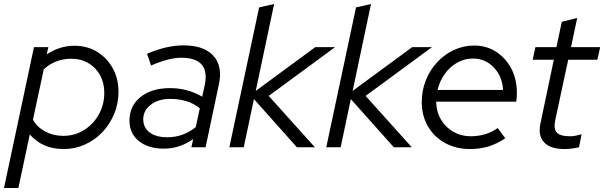

<svg xmlns="http://www.w3.org/2000/svg" viewBox="-54 -737 3024 961"><path d="M-34 204 116 -501H188L180 -465Q245 -508 318 -508Q382 -508 431.5 -478Q481 -448 510 -396Q539 -344 539 -278Q539 -219 517.5 -167Q496 -115 458.5 -75.5Q421 -36 371 -13.5Q321 9 264 9Q159 9 95 -64L38 204ZM262 -57Q320 -57 366.5 -86Q413 -115 440.5 -164Q468 -213 468 -272Q468 -322 447 -360.5Q426 -399 388.5 -421Q351 -443 303 -443Q223 -443 165 -390L111 -138Q131 -101 172 -79Q213 -57 262 -57Z M765 7Q688 7 641 -31Q594 -69 594 -133Q594 -207 649.5 -251.5Q705 -296 798 -296Q842 -296 883.5 -284.5Q925 -273 958 -253L971 -312Q999 -448 852 -448Q792 -448 702 -409L682 -468Q734 -490 779 -500Q824 -510 864 -510Q966 -510 1013.5 -458.5Q1061 -407 1042 -317L975 0H904L913 -41Q879 -17 842.5 -5Q806 7 765 7ZM784 -50Q863 -50 926 -101L946 -195Q889 -242 797 -242Q739 -242 701 -213Q663 -184 663 -140Q663 -98 695 -74Q727 -50 784 -50Z M1094 0 1243 -700 1318 -717 1226 -282 1524 -501H1623L1291 -257L1522 0H1432L1217 -241L1166 0Z M1579 0 1728 -700 1803 -717 1711 -282 2009 -501H2108L1776 -257L2007 0H1917L1702 -241L1651 0Z M2299 9Q2229 9 2174 -21Q2119 -51 2088 -104.5Q2057 -158 2057 -226Q2057 -284 2077.5 -335.5Q2098 -387 2134.5 -426Q2171 -465 2218.5 -487Q2266 -509 2320 -509Q2381 -509 2429 -478Q2477 -447 2505 -394Q2533 -341 2533 -273Q2533 -263 2532.5 -251.5Q2532 -240 2530 -228H2129Q2130 -178 2153 -139Q2176 -100 2215 -77.5Q2254 -55 2302 -55Q2379 -55 2437 -96L2475 -45Q2434 -17 2391 -4Q2348 9 2299 9ZM2136 -287H2464Q2460 -355 2417.5 -399.5Q2375 -444 2313 -444Q2271 -444 2234.5 -423.5Q2198 -403 2172.5 -367.5Q2147 -332 2136 -287Z M2771 9Q2701 9 2669.5 -24.5Q2638 -58 2651 -119L2718 -438H2612L2626 -501H2731L2758 -628L2835 -647L2804 -501H2950L2936 -438H2790L2725 -135Q2716 -92 2733 -73.5Q2750 -55 2799 -55Q2813 -55 2826 -57.5Q2839 -60 2857 -65L2844 0Q2828 4 2808.5 6.5Q2789 9 2771 9Z"/></svg>

Font: Red Hat Display VF
Style: Italic
Weight: 300
Italic angle: -12°
Designer: Pentagram, MCKL
Foundry: Pentagram, MCKL
Version: Version 1.010